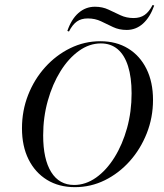

<svg xmlns="http://www.w3.org/2000/svg" viewBox="-20 -750 667 781"><path d="M284.7 11.3Q219.4 11.3 171 -18.5Q122.6 -48.4 96 -102Q69.4 -155.6 69.4 -228.2Q69.4 -300 94.4 -363.7Q119.4 -427.4 163.7 -476.6Q208.1 -525.8 265.7 -554Q323.4 -582.3 387.9 -582.3Q453.2 -582.3 501.2 -552.8Q549.2 -523.4 575.8 -469.8Q602.4 -416.1 602.4 -343.5Q602.4 -271.8 577 -207.7Q551.6 -143.5 507.7 -94.4Q463.7 -45.2 406.5 -16.9Q349.2 11.3 284.7 11.3ZM281.5 2.4Q328.2 2.4 370.6 -27.4Q412.9 -57.3 445.6 -109.7Q478.2 -162.1 496.8 -229Q515.3 -296 515.3 -370.2Q515.3 -435.5 500.8 -481Q486.3 -526.6 458.5 -550Q430.6 -573.4 390.3 -573.4Q343.5 -573.4 301.2 -543.1Q258.9 -512.9 226.2 -460.5Q193.5 -408.1 174.6 -340.7Q155.6 -273.4 155.6 -199.2Q155.6 -102.4 188.3 -50Q221 2.4 281.5 2.4ZM495.2 -628.2Q464.5 -628.2 439.9 -639.9Q415.3 -651.6 391.1 -663.3Q366.9 -675 337.1 -675Q310.5 -675 292.7 -662.5Q275 -650 260.5 -621.8L254 -624.2Q270.2 -671.8 299.2 -697.2Q328.2 -722.6 366.1 -722.6Q396.8 -722.6 421.4 -710.9Q446 -699.2 470.2 -687.9Q494.4 -676.6 523.4 -676.6Q550 -676.6 568.1 -689.1Q586.3 -701.6 600.8 -729.8L607.3 -727.4Q590.3 -679.8 561.7 -654Q533.1 -628.2 495.2 -628.2Z"/></svg>

Font: Playfair 144pt
Style: Italic
Weight: 400
Italic angle: -15.6°
Designer: Claus Eggers Sørensen
Foundry: Claus Eggers Sørensen
Version: Version 2.001;gftools[0.9.30]